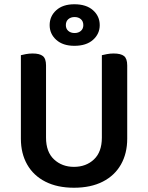

<svg xmlns="http://www.w3.org/2000/svg" viewBox="-20 -866 695 901"><path d="M327 15Q249 15 193 -13.5Q137 -42 107.5 -94Q78 -146 78 -215V-288H196V-220Q196 -153 233.5 -118Q271 -83 327 -83Q384 -83 421 -118Q458 -153 458 -220V-288H577V-215Q577 -146 547.5 -94Q518 -42 462 -13.5Q406 15 327 15ZM196 -253H78V-607Q85 -609 101 -612Q117 -615 133 -615Q166 -615 181 -603Q196 -591 196 -559ZM577 -252H458V-607Q466 -609 481.5 -612Q497 -615 513 -615Q547 -615 562 -603Q577 -591 577 -559ZM213 -748Q213 -790 244 -818Q275 -846 329 -846Q385 -846 416.5 -818Q448 -790 448 -748Q448 -707 416.5 -679Q385 -651 329 -651Q275 -651 244 -679Q213 -707 213 -748ZM289 -748Q289 -731 300.5 -721Q312 -711 330 -711Q348 -711 359.5 -721Q371 -731 371 -748Q371 -766 359.5 -776Q348 -786 330 -786Q312 -786 300.5 -776Q289 -766 289 -748Z"/></svg>

Font: BalooTamma2SemiBold
Style: Regular
Weight: 600
Designer: Divya Kowshik, Shuchita Grover and Ek Type
Foundry: Ek Type
Version: Version 1.700